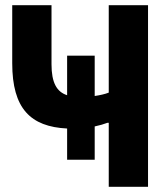

<svg xmlns="http://www.w3.org/2000/svg" viewBox="-20 -718 640 738"><path d="M238 -104H344V-232C363 -236 380 -241 393 -246H398V0H549V-698H398V-362C383 -356 364 -352 344 -349V-504H238V-352C198 -365 178 -400 178 -471V-698H27V-475C27 -301 97 -231 238 -224Z"/></svg>

Font: IBM Plex Mono
Style: Bold
Weight: 700
Monospace: yes
Designer: Mike Abbink, Paul van der Laan, Pieter van Rosmalen
Foundry: Bold Monday
Version: Version 2.004